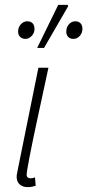

<svg xmlns="http://www.w3.org/2000/svg" viewBox="-20 -757 357 785"><path d="M92 8Q73 8 60.5 -3Q48 -14 48 -35Q48 -41 50 -49Q52 -57 53 -65L137 -480H178Q153 -364 132.5 -269Q112 -174 100.5 -114Q89 -54 89 -43Q89 -35 93.5 -31.5Q98 -28 105 -28Q108 -28 112 -28.5Q116 -29 123 -32L126 2Q118 5 110 6.5Q102 8 92 8ZM84 -598Q71 -598 62.5 -606Q54 -614 54 -628Q54 -646 65.5 -658Q77 -670 91 -670Q105 -670 113 -662Q121 -654 121 -639Q121 -622 109.5 -610Q98 -598 84 -598ZM280 -598Q267 -598 259 -606Q251 -614 251 -628Q251 -646 262 -658Q273 -670 288 -670Q301 -670 309 -662Q317 -654 317 -639Q317 -622 306 -610Q295 -598 280 -598ZM132 -561 218 -737H256L259 -732L160 -561Z"/></svg>

Font: Source Sans 3 Light
Style: Italic
Weight: 300
Italic angle: -11°
Designer: Paul D. Hunt
Foundry: Adobe
Version: Version 3.046;hotconv 1.0.118;makeotfexe 2.5.65603